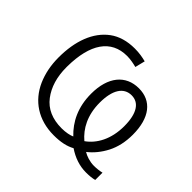

<svg xmlns="http://www.w3.org/2000/svg" viewBox="-139 -704 892 892"><g transform="rotate(45 306.5 -258.0)"><path d="M278.8 -542C229 -542 187.5 -529.8 154.8 -505.9C88.4 -457 57.1 -369.6 57.1 -262.2C57.1 -210.9 66.4 -164.6 84.5 -123.5C121.1 -41.5 194.8 9.8 296.9 9.8C343.8 9.8 377 2 404.8 -13.2C442.4 12.2 482.4 25.9 524.9 25.9C547.9 25.9 565.9 23.9 580.1 20V-27.8C563.5 -23.9 546.4 -22 528.8 -22C502 -22 474.1 -31.7 458 -42C485.8 -63.5 509.3 -92.3 527.8 -127.9C545.9 -163.6 555.2 -204.6 555.2 -252C555.2 -363.8 505.4 -424.8 422.9 -424.8C336.4 -424.8 283.2 -360.8 283.2 -250C283.2 -162.1 315.9 -97.7 365.2 -50.8C351.6 -44.4 327.6 -39.1 299.8 -39.1C238.8 -39.1 192.4 -59.6 161.6 -100.1C130.9 -140.6 115.2 -192.4 115.2 -255.4V-261.2C116.7 -410.2 171.9 -492.2 277.8 -492.2C300.8 -492.2 325.2 -486.8 340.8 -482.9L353 -532.2C331.5 -537.6 308.1 -542 278.8 -542ZM421.9 -377.9C470.2 -377.9 499 -335.9 499 -252C499 -165.5 463.9 -104.5 417 -71.8C372.6 -109.4 340.8 -166.5 340.8 -249C340.8 -331.5 369.6 -377.9 421.9 -377.9Z"/></g></svg>

Font: Noto Reveo Sans
Style: Regular
Weight: 300
Designer: Monotype Design Team
Foundry: Monotype Imaging Inc.
Version: Version 2.007